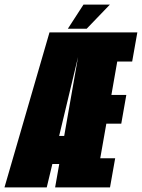

<svg xmlns="http://www.w3.org/2000/svg" viewBox="-66 -816 618 836"><path d="M-46.5 0 149.5 -675H532L509.5 -548H444.5L419 -402.5H484L462 -277.5H397L370.5 -127H435.5L413 0H174L192 -102H162L137.5 0ZM191.5 -224H213.5L274 -568.5ZM229.5 -691 297.5 -796H412.5L311.5 -691Z"/></svg>

Font: Anybody UltraCondensed Black
Style: Italic
Weight: 900
Width: 1
Italic angle: -10°
Designer: Tyler Finck
Foundry: Etcetera Type Company
Version: Version 1.010; ttfautohint (v1.8.3) -l 8 -r 50 -G 200 -x 14 